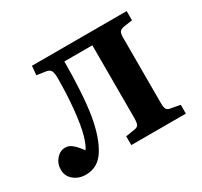

<svg xmlns="http://www.w3.org/2000/svg" viewBox="-116 -666 874 832"><g transform="rotate(-30 321.5 -250.0)"><path d="M96 13Q60 13 35.5 -7.5Q11 -28 11 -59Q11 -90 30 -112Q49 -134 75 -134Q95 -134 112 -118.5Q129 -103 146 -80Q159 -97 171 -139Q184 -187 191 -260.5Q198 -334 198 -409Q198 -436 192.5 -447Q187 -458 170 -461L124 -468L128 -513H602V-467L561 -461Q543 -458 537 -450Q531 -442 531 -422V-94Q531 -71 536.5 -62.5Q542 -54 559 -52L602 -44V0H329V-44L372 -51Q389 -53 394 -62.5Q399 -72 399 -96V-459H259Q259 -389 255 -318.5Q251 -248 242 -193Q226 -100 191.5 -43.5Q157 13 96 13Z"/></g></svg>

Font: Literata 36pt SemiBold
Style: Regular
Weight: 600
Designer: Latin by Veronika Burian and Jose Scaglione. Greek by Irene Vlachou. Cyrillic by Vera Evstafieva.
Foundry: TypeTogether
Version: Version 3.002